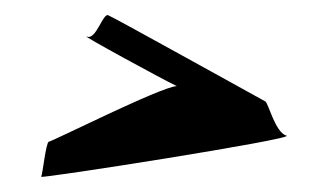

<svg xmlns="http://www.w3.org/2000/svg" viewBox="-20 -474 430 252"><path d="M34 -242C32 -239 370 -292 356 -296C341 -300 332 -340 328 -341C324 -343 128 -452 122 -454C115 -457 106 -421 94 -426C83 -430 193 -370 212 -361C191 -360 48 -288 44 -288C40 -286 36 -245 34 -242Z"/></svg>

Font: Arrow
Style: Regular
Weight: 400
Version: Version 0.23